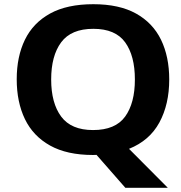

<svg xmlns="http://www.w3.org/2000/svg" viewBox="-20 -728 864 914"><path d="M785.6 -349.6Q785.6 -231.4 738.8 -145Q691.9 -58.6 594.2 -19.5L778.8 166H576.7L439.5 9.3Q436 9.3 431.2 9.5Q426.3 9.8 422.9 9.8Q298.8 9.8 218.3 -35.2Q137.7 -80.1 98.6 -161.1Q59.6 -242.2 59.6 -350.6Q59.6 -458.5 98.6 -538.8Q137.7 -619.1 218.5 -663.6Q299.3 -708 424.3 -708Q547.4 -708 627.4 -663.6Q707.5 -619.1 746.6 -538.6Q785.6 -458 785.6 -349.6ZM223.6 -349.6Q223.6 -237.3 271.2 -173.1Q318.8 -108.9 422.9 -108.9Q529.3 -108.9 575.7 -173.1Q622.1 -237.3 622.1 -349.6Q622.1 -462.4 575.7 -526.6Q529.3 -590.8 424.3 -590.8Q318.8 -590.8 271.2 -526.6Q223.6 -462.4 223.6 -349.6Z"/></svg>

Font: Lunasima
Style: Bold
Weight: 700
Designer: The DocRepair Project, Monotype Design Team
Foundry: Google
Version: Version 2.009